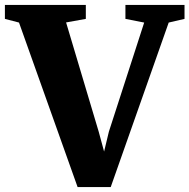

<svg xmlns="http://www.w3.org/2000/svg" viewBox="-40 -763 772 783"><path d="M-20 -686V-743H310V-686L229.5 -671.5L362.5 -226L384.5 -145L404 -226L548 -671L471.5 -686V-743H712.5V-686L648 -671L411.5 0H276.5L37.5 -671Z"/></svg>

Font: Merriweather 48pt Black
Style: Regular
Weight: 900
Version: Version 2.100